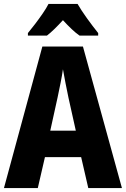

<svg xmlns="http://www.w3.org/2000/svg" viewBox="-20 -950 636 970"><path d="M426 0 390 -156H207L171 0H0L194 -715H399L596 0ZM326 -456Q319 -490 311 -530Q303 -570 298 -600Q294 -571 286 -531Q278 -491 271 -458L234 -290H363ZM372 -930Q391 -897 419.5 -857.5Q448 -818 476 -783V-770H382Q362 -784 341.5 -803.5Q321 -823 298 -848Q275 -823 254.5 -803Q234 -783 217 -770H121V-783Q137 -802 157.5 -829Q178 -856 196.5 -883Q215 -910 225 -930Z"/></svg>

Font: Noto Sans Condensed ExtraBold
Style: Regular
Weight: 800
Width: 3
Designer: Monotype Design Team
Foundry: Monotype Imaging Inc.
Version: Version 2.013; ttfautohint (v1.8.4.7-5d5b)